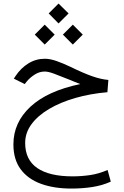

<svg xmlns="http://www.w3.org/2000/svg" viewBox="-20 -734 698 1084"><path d="M254.9 -658.2 310.5 -713.9 367.2 -658.2 310.5 -601.6ZM335 -538.6 391.1 -594.7 447.3 -538.6 391.1 -482.4ZM176.3 -538.6 232.4 -594.7 288.6 -538.6 232.4 -482.4ZM433.1 -259.3Q414.6 -266.6 403.6 -271Q392.6 -275.4 366.7 -286.1Q316.9 -306.2 284.7 -318.1Q252.4 -330.1 232.9 -330.1Q203.1 -330.1 177 -313.7Q150.9 -297.4 131.8 -274.9L119.6 -259.3L58.1 -290L68.4 -305.7Q98.1 -350.1 140.6 -376.2Q183.1 -402.3 233.4 -402.3Q262.7 -402.3 298.8 -389.6Q335 -377 378.4 -356.4Q451.2 -320.8 500.7 -303.5Q550.3 -286.1 591.8 -282.7L586.4 -213.4Q489.7 -205.1 405.5 -180.9Q321.3 -156.7 257.6 -119.1Q193.8 -81.5 158 -33Q122.1 15.6 122.1 73.2Q122.1 168 190.4 214.8Q258.8 261.7 389.6 261.7Q440.9 261.7 490.5 254.2Q540 246.6 587.4 225.6L605.5 291.5Q558.1 313 502 321.8Q445.8 330.6 382.8 330.6Q284.7 330.6 211.2 303.7Q137.7 276.9 96.7 221.7Q55.7 166.5 55.7 81.1Q55.7 -42 151.6 -131.3Q247.6 -220.7 433.1 -259.3Z"/></svg>

Font: Vazir Light WOL-UI
Style: Light-WOL-UI
Weight: 300
Designer: Saber Rastikerdar
Foundry: Saber Rastikerdar
Version: Version 30.1.0